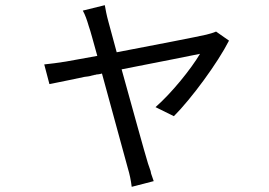

<svg xmlns="http://www.w3.org/2000/svg" viewBox="-20 -632 1040 742"><path d="M815 -510C804 -505 789 -501 777 -498C743 -490 573 -457 431 -430L399 -548C392 -573 388 -595 385 -612L300 -591C309 -575 316 -555 323 -531C330 -512 341 -469 356 -416C295 -405 249 -397 234 -394C203 -389 179 -386 151 -383L171 -307L201 -313C228 -318 263 -326 307 -335C316 -336 326 -337 335 -340L344 -342C345 -342 345 -342 346 -343H350C351 -344 351 -344 352 -344L361 -345C368 -346 372 -347 374 -348C414 -204 461 -27 474 18C481 41 486 65 489 90L574 68C571 60 568 50 564 39L562 29C558 18 555 8 552 0C539 -42 490 -220 450 -364C589 -391 729 -419 753 -424C718 -365 643 -272 581 -218L652 -183C720 -251 822 -390 865 -475Z"/></svg>

Font: Spoqa Han Sans Neo Regular
Style: Regular
Weight: 400
Designer: [Spoqa Han Sans Neo] Dong-huui Kim  Younghwa Kang  Yujin Lee  [Noto Sans] Ryoko NISHIZUKA  (kana & ideographs); Paul D. 
Foundry: Spoqa (http://www.spoqa-han-sans.com)
Version: Version 1.000